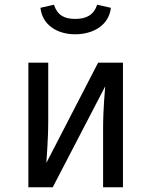

<svg xmlns="http://www.w3.org/2000/svg" viewBox="-20 -792 640 812"><path d="M298 -647C375 -647 441 -686 449 -759L391 -772C376 -728 345 -712 298 -712C251 -712 223 -728 208 -772L151 -759C159 -686 222 -647 298 -647ZM500 -527H395L176 -103C176 -110 184 -198 184 -280V-527H100V0H203L425 -427C425 -420 416 -340 416 -246V0H500Z"/></svg>

Font: FiraMono Nerd Font
Style: Regular
Weight: 400
Designer: Carrois Corporate & Edenspiekermann AG
Foundry: Carrois Corporate GbR & Edenspiekermann AG
Version: Version 003.206;Nerd Fonts 3.3.0